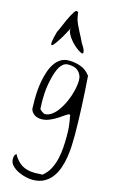

<svg xmlns="http://www.w3.org/2000/svg" viewBox="-175 -881 791 1343"><g transform="rotate(15 220.5 -209.5)"><path d="M39.1 294.9Q39.1 281.2 41.5 273.4Q43.9 265.6 53.7 253.9Q81.1 303.7 119.1 326.7Q157.2 349.6 214.8 349.6Q216.8 349.6 224.6 349.1Q232.4 348.6 241.2 348.1Q250 347.7 257.3 347.7Q264.6 347.7 267.6 347.7Q300.8 321.3 319.3 285.6Q337.9 250 347.2 210Q356.4 169.9 359.4 127.9Q362.3 85.9 362.3 46.9Q362.3 25.4 361.8 7.8Q361.3 -9.8 359.4 -26.4Q357.4 -43 354.5 -62Q351.6 -81.1 346.7 -106.4Q346.7 -106.4 344.7 -107.4Q342.8 -108.4 340.8 -108.4Q333 -108.4 314.9 -95.7Q296.9 -83 272.5 -66.9Q248 -50.8 218.3 -38.1Q188.5 -25.4 158.2 -25.4Q145.5 -25.4 132.3 -28.8Q119.1 -32.2 108.9 -39.1Q98.6 -45.9 90.8 -56.2Q83 -66.4 80.1 -80.1Q80.1 -84 80.1 -94.2Q80.1 -104.5 79.6 -116.2Q79.1 -127.9 79.1 -138.7V-153.3Q79.1 -182.6 82 -216.8Q85 -251 91.8 -286.6Q98.6 -322.3 110.4 -356Q122.1 -389.6 140.1 -415.5Q158.2 -441.4 182.6 -456.5Q207 -471.7 240.2 -471.7Q285.2 -471.7 326.2 -457Q367.2 -442.4 396.5 -403.3Q400.4 -352.5 403.8 -295.9Q407.2 -239.3 409.7 -182.6Q412.1 -126 413.6 -72.8Q415 -19.5 415 23.4Q415 59.6 413.1 101.6Q411.1 143.6 404.3 185.1Q397.5 226.6 383.8 265.6Q370.1 304.7 346.7 335Q323.2 365.2 289.6 382.8Q255.9 400.4 207 400.4Q188.5 400.4 159.7 394Q130.9 387.7 104 374.5Q77.1 361.3 58.1 341.3Q39.1 321.3 39.1 294.9ZM134.8 -92.8Q136.7 -89.8 141.6 -85Q146.5 -80.1 152.8 -76.2Q159.2 -72.3 164.6 -69.3Q169.9 -66.4 173.8 -66.4Q197.3 -66.4 219.2 -81.1Q241.2 -95.7 260.3 -120.1Q279.3 -144.5 294.9 -175.3Q310.5 -206.1 321.3 -238.3Q332 -270.5 337.9 -300.3Q343.8 -330.1 343.8 -354.5Q343.8 -376 336.4 -392.6Q329.1 -409.2 315.4 -421.4Q301.8 -433.6 283.2 -438.5Q264.6 -443.4 242.2 -443.4Q219.7 -443.4 202.6 -427.2Q185.5 -411.1 173.8 -385.3Q162.1 -359.4 153.8 -326.7Q145.5 -293.9 140.6 -263.2Q135.7 -232.4 134.3 -205.1Q132.8 -177.7 132.8 -161.1Q132.8 -156.2 132.8 -147Q132.8 -137.7 133.3 -127.4Q133.8 -117.2 134.3 -107.4Q134.8 -97.7 134.8 -92.8ZM107.4 -643.6Q109.4 -646.5 116.2 -661.1Q123 -675.8 131.3 -695.8Q139.6 -715.8 149.4 -737.8Q159.2 -759.8 168.9 -777.3Q178.7 -794.9 187 -807.6Q195.3 -820.3 202.1 -820.3Q203.1 -820.3 208 -818.8Q212.9 -817.4 214.8 -816.4Q214.8 -812.5 216.3 -803.2Q217.8 -793.9 219.7 -783.2Q221.7 -772.5 224.1 -762.7Q226.6 -752.9 228.5 -750Q231.4 -741.2 239.7 -724.1Q248 -707 257.8 -687.5Q267.6 -668 278.3 -648.4L294.9 -614.3Q316.4 -582 321.3 -565.4Q326.2 -548.8 321.3 -544.9Q316.4 -541 303.2 -547.9Q290 -554.7 273.4 -567.4Q256.8 -580.1 240.2 -597.7Q223.6 -615.2 211.4 -633.8Q199.2 -652.3 193.4 -670.9Q191.4 -681.6 193.4 -692.4Q192.4 -689.5 191.4 -687.5Q184.6 -673.8 174.3 -655.3Q164.1 -636.7 151.4 -615.2Q138.7 -593.8 126.5 -576.7Q114.3 -559.6 105.5 -550.3Q96.7 -541 92.3 -545.9Q87.9 -550.8 91.3 -573.7Q94.7 -596.7 107.4 -643.6ZM196.3 -702.1Q193.4 -697.3 193.4 -693.4Q197.3 -701.2 196.3 -702.1Z"/></g></svg>

Font: The Girl Next Door
Style: Regular
Weight: 400
Designer: Kimberly Geswein
Foundry: Kimberly Geswein
Version: Version 1.002 2010